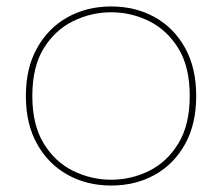

<svg xmlns="http://www.w3.org/2000/svg" viewBox="-20 -567 687 594"><path d="M324 7Q249 7 189.5 -26Q130 -59 95 -121Q60 -183 60 -270Q60 -357 95 -419Q130 -481 189.5 -514Q249 -547 324 -547Q399 -547 458.5 -514Q518 -481 552.5 -419Q587 -357 587 -270Q587 -183 552.5 -121Q518 -59 458.5 -26Q399 7 324 7ZM324 -11Q386 -11 441.5 -38.5Q497 -66 532 -123.5Q567 -181 567 -270Q567 -360 532 -417Q497 -474 441.5 -501.5Q386 -529 324 -529Q262 -529 206 -501.5Q150 -474 115 -417Q80 -360 80 -270Q80 -181 115 -123.5Q150 -66 206 -38.5Q262 -11 324 -11Z"/></svg>

Font: Poppins Devanagari Thin
Style: Regular
Weight: 100
Designer: Ninad Kale (Devanagari), Jonny Pinhorn (Latin)
Foundry: Indian Type Foundry
Version: 4.005